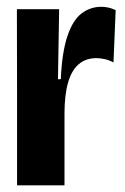

<svg xmlns="http://www.w3.org/2000/svg" viewBox="-20 -554 374 574"><path d="M31 0V-282L30.5 -526.5H156.8L153.3 -317.2H161.7Q165.5 -399.2 181.8 -446.8Q198 -494.5 224.2 -514.1Q250.3 -533.7 283 -533.7Q293.3 -533.7 303.8 -531.4Q314.3 -529.2 325.8 -523.7L319.3 -367.2Q306.5 -374.3 293.2 -377.2Q280 -380.2 268.2 -380.2Q236.8 -380.2 215.5 -362.2Q194.2 -344.2 183.5 -307.2Q172.8 -270.3 172.8 -213.7V0Z"/></svg>

Font: Bricolage Grotesque 96pt ExtraBold SemiCondensed
Style: Regular
Weight: 800
Width: 4
Version: Version 1.001;gftools[0.9.33.dev8+g029e19f]